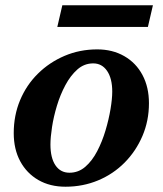

<svg xmlns="http://www.w3.org/2000/svg" viewBox="-20 -693 616 727"><path d="M228 14Q169 14 125 -11.5Q81 -37 56.5 -82.5Q32 -128 32 -189Q32 -256 56 -313.5Q80 -371 123.5 -414Q167 -457 224.5 -481.5Q282 -506 348 -506Q406 -506 450.5 -480.5Q495 -455 519.5 -409Q544 -363 544 -302Q544 -236 519.5 -178.5Q495 -121 452 -77.5Q409 -34 351.5 -10Q294 14 228 14ZM243 -39Q277 -39 303 -61.5Q329 -84 348 -120.5Q367 -157 379.5 -199Q392 -241 398.5 -280Q405 -319 405 -346Q405 -396 385.5 -424.5Q366 -453 333 -453Q299 -453 273 -430Q247 -407 227.5 -370.5Q208 -334 195.5 -292.5Q183 -251 177 -212Q171 -173 171 -146Q171 -95 190 -67Q209 -39 243 -39ZM197 -591 216 -673H559L540 -591Z"/></svg>

Font: Platypi SemiBold
Style: Italic
Weight: 600
Italic angle: -13°
Designer: David Sargent
Foundry: Bolt Cutter Type
Version: Version 1.200; ttfautohint (v1.8.4.7-5d5b)